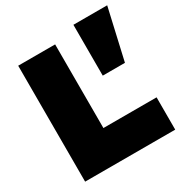

<svg xmlns="http://www.w3.org/2000/svg" viewBox="-171 -873 959 1004"><g transform="rotate(-30 308.0 -370.5)"><path d="M55 0V-700H278V-195H599V0ZM412 -434V-741H616L546 -434Z"/></g></svg>

Font: REM Medium Black
Style: Regular
Weight: 900
Version: Version 1.005;gftools[0.9.28]